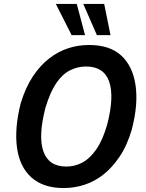

<svg xmlns="http://www.w3.org/2000/svg" viewBox="-20 -943 740 973"><path d="M303 10Q199 10 139 -44Q79 -98 66 -195.5Q53 -293 85 -420Q110 -501 147 -556.5Q184 -612 229.5 -647Q275 -682 325.5 -698.5Q376 -715 431 -715Q537 -715 595 -661Q653 -607 667 -510.5Q681 -414 648 -287Q624 -205 586 -149Q548 -93 503.5 -58Q459 -23 407.5 -6.5Q356 10 303 10ZM316 -99Q360 -99 398 -119.5Q436 -140 468 -186Q500 -232 523 -311Q560 -454 533 -530Q506 -606 416 -606Q373 -606 334.5 -586.5Q296 -567 265 -521.5Q234 -476 210 -396Q173 -252 200 -175.5Q227 -99 316 -99ZM471 -765 402 -923H508L540 -765ZM343 -765 263 -923H369L411 -765Z"/></svg>

Font: Nunito Sans 7pt Condensed
Style: Bold Italic
Weight: 700
Width: 3
Italic angle: -9°
Designer: Vernon Adams
Foundry: Vernon Adams
Version: Version 3.101;gftools[0.9.27]